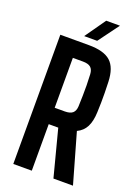

<svg xmlns="http://www.w3.org/2000/svg" viewBox="-177 -1042 811 1117"><g transform="rotate(20 228.0 -484.0)"><path d="M55.5 0V-800H232Q325.5 -800 367.2 -762.5Q409 -725 412 -638Q413.5 -600 413.8 -570.2Q414 -540.5 413.8 -512Q413.5 -483.5 412 -450Q410 -394 392.2 -359.2Q374.5 -324.5 337.5 -307L425 0H304L229 -288H170V0ZM170 -389.5H231.5Q265.5 -389.5 280.8 -403Q296 -416.5 297.5 -444.5Q299 -479.5 299.5 -511.8Q300 -544 299.8 -576.2Q299.5 -608.5 297.5 -643.5Q296 -672 280.8 -685.2Q265.5 -698.5 232 -698.5H170ZM188.5 -840 278.5 -968H363.5L269 -840Z"/></g></svg>

Font: Big Shoulders Text Thin
Style: Bold
Weight: 700
Version: Version 2.002